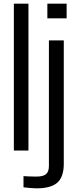

<svg xmlns="http://www.w3.org/2000/svg" viewBox="-20 -820 438 1046"><path d="M55.5 0V-800H135V0ZM238 -720V-800H343V-720ZM179 206Q164 206 143.8 204.2Q123.5 202.5 108 200.5V139.5Q121.5 140.5 140 141.2Q158.5 142 177.5 142Q215 142 230.8 128.8Q246.5 115.5 246.5 83.5V-600H327.5V76Q326.5 145 291.8 175.5Q257 206 179 206Z"/></svg>

Font: Big Shoulders Stencil Text Thin
Style: Regular
Weight: 400
Version: Version 2.001